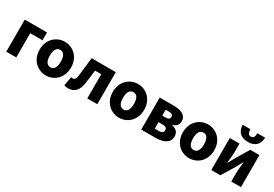

<svg xmlns="http://www.w3.org/2000/svg" viewBox="47 -1891 4215 2952"><g transform="rotate(30 2154.5 -415.0)"><path d="M72 0H249V-430H467V-569H72Z M779 14C923 14 1057 -96 1057 -284C1057 -473 923 -583 779 -583C634 -583 500 -473 500 -284C500 -96 634 14 779 14ZM779 -130C712 -130 682 -190 682 -284C682 -379 712 -439 779 -439C845 -439 875 -379 875 -284C875 -190 845 -130 779 -130Z M1173 14C1286 14 1350 -58 1369 -185C1381 -265 1390 -349 1400 -430H1510V0H1688V-569H1259C1246 -458 1235 -345 1221 -235C1213 -176 1191 -154 1161 -154C1150 -154 1141 -157 1132 -159L1103 1C1125 9 1146 14 1173 14Z M2078 14C2222 14 2356 -96 2356 -284C2356 -473 2222 -583 2078 -583C1933 -583 1799 -473 1799 -284C1799 -96 1933 14 2078 14ZM2078 -130C2011 -130 1981 -190 1981 -284C1981 -379 2011 -439 2078 -439C2144 -439 2174 -379 2174 -284C2174 -190 2144 -130 2078 -130Z M2468 0H2727C2856 0 2966 -46 2966 -164C2966 -240 2920 -279 2848 -296V-301C2917 -320 2944 -371 2944 -418C2944 -533 2840 -569 2712 -569H2468ZM2641 -348V-452H2703C2754 -452 2774 -432 2774 -399C2774 -368 2753 -348 2703 -348ZM2641 -117V-232H2717C2771 -232 2793 -207 2793 -176C2793 -142 2773 -117 2718 -117Z M3322 14C3466 14 3600 -96 3600 -284C3600 -473 3466 -583 3322 -583C3177 -583 3043 -473 3043 -284C3043 -96 3177 14 3322 14ZM3322 -130C3255 -130 3225 -190 3225 -284C3225 -379 3255 -439 3322 -439C3388 -439 3418 -379 3418 -284C3418 -190 3388 -130 3322 -130Z M3712 0H3873L4013 -230C4031 -262 4059 -315 4078 -349H4082C4075 -279 4066 -204 4066 -148V0H4238V-569H4076L3937 -339C3920 -306 3890 -254 3872 -220H3868C3875 -289 3884 -365 3884 -421V-569H3712ZM3981 -655C4113 -655 4178 -727 4180 -844H4043C4041 -781 4026 -749 3981 -749C3935 -749 3922 -781 3919 -844H3781C3785 -727 3849 -655 3981 -655Z"/></g></svg>

Font: Noto Sans CJK KR Black
Style: Regular
Weight: 900
Designer: Ryoko NISHIZUKA (kana & ideographs); Paul D. Hunt (Latin, Greek & Cyrillic); Wenlong ZHANG (bopomofo); Sandoll Communica
Foundry: Adobe Systems Incorporated
Version: Version 1.004;PS 1.004;hotconv 1.0.82;makeotf.lib2.5.63406